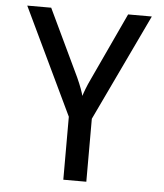

<svg xmlns="http://www.w3.org/2000/svg" viewBox="-52 -776 705 823"><g transform="rotate(5 300.0 -365.0)"><path d="M350 0V-271L568 -730H466L332 -442C315 -407 305 -378 301 -365C298 -378 288 -407 272 -442L135 -730H32L251 -271V0Z"/></g></svg>

Font: Tekne LDO Medium
Style: Regular
Weight: 500
Monospace: yes
Designer: Alessio Laiso, Mario Rullo, Paolo Rosset
Foundry: Alessio Laiso
Version: Version 1.000;hotconv 1.0.109;makeotfexe 2.5.65596